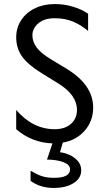

<svg xmlns="http://www.w3.org/2000/svg" viewBox="-20 -698 540 948"><path d="M140 -524Q140 -492 161 -463.5Q182 -435 232 -405L308 -359Q440 -279 440 -167Q440 -100 398 -52.5Q356 -5 290 6L276 54Q294 55 319 65Q344 75 362.5 95Q381 115 381 143Q381 182 343.5 206Q306 230 245 230Q179 230 131 195V145Q159 162 184.5 171Q210 180 247 180Q326 180 326 138Q326 115 292.5 102.5Q259 90 212 90L239 10Q136 6 60 -60V-155Q142 -60 250 -60Q301 -60 330.5 -86.5Q360 -113 360 -155Q360 -230 266 -287L190 -334Q118 -378 89 -419Q60 -460 60 -514Q60 -560 84 -597.5Q108 -635 151.5 -656.5Q195 -678 250 -678Q298 -678 342 -664.5Q386 -651 415 -630V-545Q380 -575 340 -591.5Q300 -608 250 -608Q199 -608 169.5 -583Q140 -558 140 -524Z"/></svg>

Font: Madhuban Light
Style: Regular
Weight: 300
Designer: jaikishan Patel
Foundry: MagicType
Version: Version 1.000